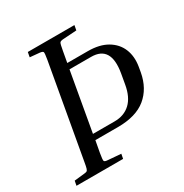

<svg xmlns="http://www.w3.org/2000/svg" viewBox="-159 -805 892 931"><g transform="rotate(-30 287.0 -340.0)"><path d="M270 -26 265 0H4L9 -26L65 -32Q76 -33 80.5 -35.5Q85 -38 88 -47.5Q91 -57 95 -81L187 -599Q193 -634 191 -640Q189 -646 173 -648L119 -653L124 -680H385L380 -653L304 -648Q288 -647 284 -640.5Q280 -634 274 -599L263 -538H378Q443 -538 485.5 -513Q528 -488 545.5 -445.5Q563 -403 554 -349L549 -320Q534 -238 478 -192Q422 -146 320 -146H194L182 -81Q176 -46 178 -39.5Q180 -33 196 -32ZM378 -506H257L199 -178H320Q374 -178 408.5 -210.5Q443 -243 454 -308L464 -365Q488 -506 378 -506Z"/></g></svg>

Font: Inria Serif
Style: Italic
Weight: 400
Italic angle: -10°
Designer: Black Foundry Team
Foundry: Black Foundry
Version: Version 1.000; ttfautohint (v1.8.3)